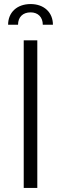

<svg xmlns="http://www.w3.org/2000/svg" viewBox="-20 -927 300 947"><path d="M164 -728H97V0H164ZM20 -805H69C69 -842 92 -866 131 -866C168 -866 191 -842 191 -805H241C241 -866 197 -907 131 -907C64 -907 20 -866 20 -805Z"/></svg>

Font: Wafeq Light
Style: Regular
Weight: 300
Designer: Rasmus Andersson & Azza Alameddine
Foundry: Google & TypeTogether
Version: Version 3.000;January 28, 2025;FontCreator 15.0.0.3014 64-bi